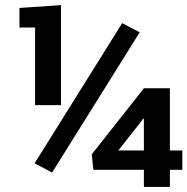

<svg xmlns="http://www.w3.org/2000/svg" viewBox="-20 -741 743 761"><path d="M119.1 -324.2V-631.8H57.1V-709.5L221.7 -720.7V-324.2ZM186.5 -57.1 117.2 -93.8 464.4 -649.4 533.7 -612.8ZM550.3 0V-67.9H350.1L343.8 -129.4L550.3 -391.1H653.3V-144.5H702.6V-67.9H653.3V0ZM448.7 -144.5H550.3V-270L547.4 -271L541 -261.2Z"/></svg>

Font: Roboto Slab LO
Style: Bold
Weight: 700
Designer: Google
Version: Version 2.000